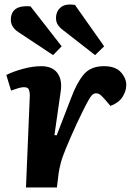

<svg xmlns="http://www.w3.org/2000/svg" viewBox="-20 -830 609 850"><path d="M112 -407Q112 -422 108 -433Q104 -444 86 -444Q75 -444 60.5 -439.5Q46 -435 29 -429L8 -498Q37 -513 81 -525Q125 -537 162 -537Q211 -537 233.5 -507.5Q256 -478 249 -427L221 -232L231 -231L294 -394Q319 -462 350 -499.5Q381 -537 440 -537Q491 -537 515 -510.5Q539 -484 539 -454Q539 -427 522.5 -401Q506 -375 469 -361L446 -388Q434 -402 425 -409.5Q416 -417 405 -417Q395 -417 386.5 -408Q378 -399 363 -370.5Q348 -342 320 -283Q289 -215 272 -173.5Q255 -132 248.5 -106.5Q242 -81 239 -59L232 0H95ZM260 -696Q245 -707 236.5 -719.5Q228 -732 228 -750Q228 -780 249 -797.5Q270 -815 312 -808L441 -625L401 -586ZM61 -688Q28 -710 28 -742Q28 -809 115 -802L253 -625L215 -586Z"/></svg>

Font: Literata 7pt
Style: Bold Italic
Weight: 700
Italic angle: -2°
Designer: Latin by Veronika Burian and Jose Scaglione. Greek by Irene Vlachou. Cyrillic by Vera Evstafieva
Foundry: TypeTogether
Version: Version 3.002